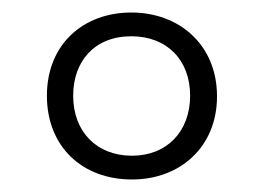

<svg xmlns="http://www.w3.org/2000/svg" viewBox="-20 -743 421 307"><path d="M191 -456C268 -456 327 -508 327 -589C327 -671 267 -723 190 -723C113 -723 55 -672 55 -590C55 -508 112 -456 191 -456ZM191 -494C135 -494 97 -532 97 -590C97 -645 131 -685 190 -685C247 -685 284 -647 284 -590C284 -533 247 -494 191 -494Z"/></svg>

Font: Noto Sans Hebrew Condensed Light
Style: Regular
Weight: 300
Width: 3
Designer: Monotype Design Team
Foundry: Monotype Imaging Inc.
Version: Version 2.004